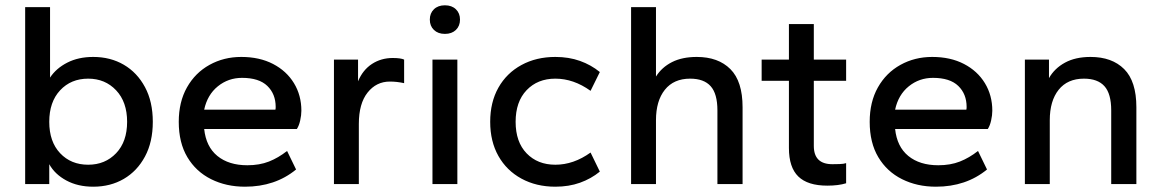

<svg xmlns="http://www.w3.org/2000/svg" viewBox="-20 -695 4385 725"><path d="M332 10Q274 10 230.5 -13.5Q187 -37 166 -75V0H75V-668H169V-402Q192 -437 234 -458.5Q276 -480 332 -480Q397 -480 447.5 -450.5Q498 -421 527.5 -366Q557 -311 557 -235Q557 -159 527.5 -104Q498 -49 447.5 -19.5Q397 10 332 10ZM313 -73Q377 -73 418.5 -116.5Q460 -160 460 -235Q460 -310 418.5 -354Q377 -398 313 -398Q248 -398 207 -354Q166 -310 166 -235Q166 -160 207 -116.5Q248 -73 313 -73Z M905 10Q834 10 777 -18.5Q720 -47 687.5 -101.5Q655 -156 655 -235Q655 -310 686 -365Q717 -420 771 -450Q825 -480 891 -480Q960 -480 1011 -453.5Q1062 -427 1090 -381Q1118 -335 1118 -277Q1118 -260 1113.5 -240Q1109 -220 1101 -208H751Q758 -141 801 -106Q844 -71 914 -71Q960 -71 995.5 -85Q1031 -99 1064 -125L1098 -55Q1019 10 905 10ZM751 -281H1020Q1021 -285 1021 -291Q1021 -340 989.5 -370.5Q958 -401 894 -401Q842 -401 802.5 -369Q763 -337 751 -281Z M1241 0V-470H1332V-388Q1350 -431 1384.5 -453.5Q1419 -476 1463 -476Q1493 -476 1506 -470V-381Q1492 -384 1479 -385.5Q1466 -387 1452 -387Q1401 -387 1368 -345.5Q1335 -304 1335 -227V0Z M1660 -567Q1634 -567 1618.5 -582Q1603 -597 1603 -621Q1603 -645 1618.5 -660Q1634 -675 1660 -675Q1686 -675 1701.5 -660Q1717 -645 1717 -621Q1717 -597 1701.5 -582Q1686 -567 1660 -567ZM1613 0V-470H1707V0Z M2077 10Q2005 10 1949 -20.5Q1893 -51 1862 -106Q1831 -161 1831 -235Q1831 -309 1862 -364Q1893 -419 1949 -449.5Q2005 -480 2077 -480Q2128 -480 2170 -465Q2212 -450 2245 -423L2210 -352Q2146 -398 2077 -398Q2010 -398 1968.5 -354.5Q1927 -311 1927 -235Q1927 -159 1968.5 -116Q2010 -73 2077 -73Q2146 -73 2210 -119L2245 -47Q2212 -20 2170 -5Q2128 10 2077 10Z M2363 0V-668H2457V-406Q2479 -441 2517.5 -460.5Q2556 -480 2611 -480Q2692 -480 2738 -434Q2784 -388 2784 -290V0H2689V-278Q2689 -341 2663.5 -369.5Q2638 -398 2586 -398Q2524 -398 2490.5 -356Q2457 -314 2457 -241V0Z M3104 6Q3030 6 2994.5 -28.5Q2959 -63 2959 -136V-390H2856V-470H2959V-604H3053V-470H3175V-390H3053V-144Q3053 -75 3123 -75Q3135 -75 3150.5 -75.5Q3166 -76 3175 -79V-3Q3146 6 3104 6Z M3514 10Q3443 10 3386 -18.5Q3329 -47 3296.5 -101.5Q3264 -156 3264 -235Q3264 -310 3295 -365Q3326 -420 3380 -450Q3434 -480 3500 -480Q3569 -480 3620 -453.5Q3671 -427 3699 -381Q3727 -335 3727 -277Q3727 -260 3722.5 -240Q3718 -220 3710 -208H3360Q3367 -141 3410 -106Q3453 -71 3523 -71Q3569 -71 3604.5 -85Q3640 -99 3673 -125L3707 -55Q3628 10 3514 10ZM3360 -281H3629Q3630 -285 3630 -291Q3630 -340 3598.5 -370.5Q3567 -401 3503 -401Q3451 -401 3411.5 -369Q3372 -337 3360 -281Z M3850 0V-470H3941V-400Q3962 -437 4001.5 -458.5Q4041 -480 4098 -480Q4179 -480 4225 -434Q4271 -388 4271 -290V0H4176V-278Q4176 -341 4150.5 -369.5Q4125 -398 4073 -398Q4011 -398 3977.5 -356Q3944 -314 3944 -241V0Z"/></svg>

Font: Gantari Medium
Style: Regular
Weight: 500
Designer: Anugrah Pasau
Foundry: Lafontype
Version: Version 1.000; ttfautohint (v1.8.4.7-5d5b)